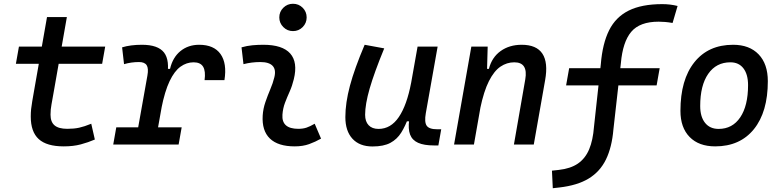

<svg xmlns="http://www.w3.org/2000/svg" viewBox="-20 -764 4142 1015"><path d="M316.9 9.8Q227.1 9.8 184.8 -28.6Q142.6 -66.9 142.6 -147.9Q142.6 -168.5 144.5 -187.3Q146.5 -206.1 150.6 -229.5Q154.8 -252.9 160.6 -287.1L228.5 -673.8H333.5L265.6 -287.1Q257.3 -238.3 252.2 -211.9Q247.1 -185.5 247.1 -157.7Q247.1 -119.1 268.6 -101.1Q290 -83 335.9 -83Q371.6 -83 398.4 -88.9Q425.3 -94.7 462.4 -109.9L481.4 -26.4Q446.3 -11.2 407 -0.7Q367.7 9.8 316.9 9.8ZM64 -426.8 80.1 -517.6H536.1L520 -426.8Z M694.3 0 759.3 -364.7Q766.1 -402.3 755.4 -419.2Q744.6 -436 714.8 -436Q673.8 -436 635.7 -424.8L625.5 -513.7Q647.5 -520.5 673.8 -523.9Q700.2 -527.3 730.5 -527.3Q815.4 -527.3 847.2 -486.3Q878.9 -445.3 862.8 -355L799.3 0ZM578.6 0 594.7 -90.8H940.4L924.3 0ZM833 -190.4 857.4 -399.9H878.9Q893.1 -460.9 934.1 -494.1Q975.1 -527.3 1032.7 -527.3Q1110.8 -527.3 1145.8 -478.3Q1180.7 -429.2 1166.5 -340.3H1061.5Q1067.9 -388.2 1053.7 -411.4Q1039.6 -434.6 1003.4 -434.6Q966.3 -434.6 934.3 -411.6Q902.3 -388.7 876.7 -335.2Q851.1 -281.7 833 -190.4Z M1528.8 -599.6Q1499 -599.6 1477.8 -620.8Q1456.5 -642.1 1456.5 -671.9Q1456.5 -702.1 1477.8 -723.1Q1499 -744.1 1528.8 -744.1Q1559.1 -744.1 1580.1 -723.1Q1601.1 -702.1 1601.1 -671.9Q1601.1 -642.1 1580.1 -620.8Q1559.1 -599.6 1528.8 -599.6ZM1643.6 -109.9 1677.2 -31.2Q1647.5 -14.2 1614.3 -2.2Q1581.1 9.8 1538.1 9.8Q1449.7 9.8 1406.7 -31.7Q1363.8 -73.2 1368.7 -153.3Q1371.1 -189.9 1383.1 -224.6Q1395 -259.3 1408.9 -292Q1422.9 -324.7 1430.2 -355Q1440.4 -395 1421.6 -415.5Q1402.8 -436 1356.4 -436Q1310.1 -436 1267.1 -424.8L1256.8 -513.7Q1285.6 -522 1314.5 -524.7Q1343.3 -527.3 1372.1 -527.3Q1473.1 -527.3 1514.2 -481.2Q1555.2 -435.1 1533.2 -345.2Q1524.9 -310.5 1511.5 -280.5Q1498 -250.5 1486.8 -221.2Q1475.6 -191.9 1473.1 -157.7Q1467.8 -83 1557.1 -83Q1581.5 -83 1599.9 -89.1Q1618.2 -95.2 1643.6 -109.9Z M1949.2 10.3Q1880.9 10.3 1843.3 -30.5Q1805.7 -71.3 1805.7 -145Q1805.7 -219.7 1829.8 -310.3Q1854 -400.9 1907.7 -527.3L2011.2 -508.3Q1958 -378.9 1934.1 -295.7Q1910.2 -212.4 1910.2 -157.2Q1910.2 -121.6 1928.7 -102.1Q1947.3 -82.5 1981 -82.5Q2045.9 -82.5 2088.4 -145.3Q2130.9 -208 2153.3 -325.7L2144.5 -122.6H2112.3L2140.1 -146Q2123 -98.1 2101.1 -63Q2079.1 -27.8 2043.7 -8.8Q2008.3 10.3 1949.2 10.3ZM2274.4 4.9Q2221.7 4.9 2190.4 -9Q2159.2 -22.9 2147.9 -52.7Q2136.7 -82.5 2143.1 -129.9L2137.2 -234.9L2187.5 -517.6H2293.5L2231 -165.5Q2222.7 -118.7 2235.6 -99.6Q2248.5 -80.6 2291.5 -80.6H2312.5L2297.4 4.9Z M2380.4 0 2471.7 -517.6H2558.1L2554.7 -394L2485.4 0ZM2696.8 0 2756.8 -344.2Q2764.6 -389.2 2750.2 -411.9Q2735.8 -434.6 2698.7 -434.6Q2659.2 -434.6 2625.5 -411.6Q2591.8 -388.7 2564.7 -335.2Q2537.6 -281.7 2518.6 -190.4L2543 -399.9H2564.5Q2580.1 -460.9 2626.5 -494.1Q2672.9 -527.3 2737.8 -527.3Q2816.4 -527.3 2847.4 -480.2Q2878.4 -433.1 2861.8 -340.3L2801.8 0Z M2902.3 231 2897.9 138.2 2933.6 134.3Q2996.1 127.4 3035.2 100.6Q3074.2 73.7 3094.5 25.4Q3114.7 -22.9 3120.1 -93.8L3156.2 -424.8Q3165 -533.7 3200 -603.8Q3234.9 -673.8 3303.5 -708Q3372.1 -742.2 3481 -742.2Q3523.4 -742.2 3562 -732.4L3535.6 -642.6Q3513.2 -646.5 3495.8 -647.9Q3478.5 -649.4 3461.9 -649.4Q3362.3 -649.4 3317.1 -595.9Q3272 -542.5 3262.2 -429.7L3222.7 -79.1Q3214.8 14.2 3183.6 78.6Q3152.3 143.1 3092.3 179.7Q3032.2 216.3 2937 227.1ZM2972.7 -312.5 2988.8 -403.3H3467.3L3451.2 -312.5Z M3760.7 9.8Q3674.3 9.8 3625.7 -39.8Q3577.1 -89.4 3577.1 -177.7Q3577.1 -342.8 3650.9 -435.1Q3724.6 -527.3 3855.5 -527.3Q3941.9 -527.3 3990.5 -476.6Q4039.1 -425.8 4039.1 -335Q4039.1 -172.4 3965.6 -81.3Q3892.1 9.8 3760.7 9.8ZM3778.8 -82.5Q3852.1 -82.5 3893.3 -143.8Q3934.6 -205.1 3934.6 -314Q3934.6 -370.6 3910.2 -402.6Q3885.7 -434.6 3841.3 -434.6Q3766.1 -434.6 3723.9 -373.5Q3681.6 -312.5 3681.6 -203.6Q3681.6 -146.5 3707.3 -114.5Q3732.9 -82.5 3778.8 -82.5Z"/></svg>

Font: Cascadia Mono NF
Style: Italic
Weight: 400
Italic angle: -10°
Monospace: yes
Designer: Aaron Bell
Foundry: Saja Typeworks
Version: Version 2404.023